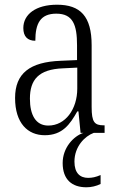

<svg xmlns="http://www.w3.org/2000/svg" viewBox="-20 -564 503 815"><path d="M170 10C245 10 277 -36 308 -91H313L322 0H334C292 14 246 63 246 128C246 199 286 231 347 231C367 231 389 226 407 217V179C386 188 371 191 354 191C320 191 296 171 296 122C296 58 340 14 378 0H424V-32H421C381 -32 369 -45 369 -110V-372C369 -495 321 -544 222 -544C132 -544 79 -503 79 -445C79 -409 97 -391 130 -391C130 -464 151 -506 219 -506C290 -506 307 -458 307 -372V-309L238 -306C107 -301 44 -253 44 -148C44 -41 98 10 170 10ZM185 -31C131 -31 107 -77 107 -145C107 -225 143 -270 248 -274L308 -277V-188C308 -101 258 -31 185 -31Z"/></svg>

Font: Noto Serif Georgian Condensed Light
Style: Regular
Weight: 300
Width: 3
Designer: Monotype Design Team, Akaki Razmadze
Foundry: Google LLC
Version: Version 2.003